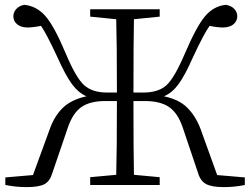

<svg xmlns="http://www.w3.org/2000/svg" viewBox="-20 -764 1032 793"><path d="M877 -41 991.2 -31.2V0Q949.2 8.8 904.3 8.8Q854.5 8.8 831.1 -3.9Q807.6 -16.6 797.9 -49.8L734.4 -238.3Q713.9 -297.9 677.7 -322.3Q641.6 -346.7 578.1 -346.7H531.2Q531.2 -137.7 533.2 -42L639.6 -32.2V0H352.5V-32.2L460 -42Q462.9 -136.7 462.9 -346.7H415Q352.5 -346.7 316.9 -322.3Q281.2 -297.9 260.7 -238.3L196.3 -49.8Q186.5 -15.6 163.6 -3.4Q140.6 8.8 89.8 8.8Q45.9 8.8 2 0V-31.2L116.2 -41L186.5 -233.4Q205.1 -285.2 239.7 -318.8Q274.4 -352.5 336.9 -366.2Q303.7 -380.9 277.3 -416.5Q251 -452.1 216.8 -528.3Q171.9 -625 149.4 -657.2Q115.2 -650.4 91.8 -650.4Q64.5 -651.4 49.8 -664.6Q35.2 -677.7 35.2 -696.3Q35.2 -713.9 47.4 -727.1Q59.6 -740.2 80.1 -744.1Q130.9 -739.3 167.5 -697.8Q204.1 -656.2 252 -542Q293.9 -442.4 327.6 -412.1Q361.3 -381.8 421.9 -381.8H462.9Q462.9 -589.8 460 -684.6L352.5 -695.3V-725.6H639.6V-695.3L533.2 -684.6Q531.2 -590.8 531.2 -381.8H572.3Q633.8 -381.8 667 -411.6Q700.2 -441.4 743.2 -542Q792 -656.2 827.6 -697.8Q863.3 -739.3 913.1 -744.1Q935.5 -740.2 947.8 -727.1Q960 -713.9 960 -696.3Q960 -677.7 945.3 -664.6Q930.7 -651.4 902.3 -650.4Q877.9 -650.4 845.7 -657.2Q822.3 -625 777.3 -528.3Q744.1 -453.1 717.8 -417Q691.4 -380.9 657.2 -366.2Q718.8 -353.5 752.9 -319.8Q787.1 -286.1 807.6 -233.4Z"/></svg>

Font: GenYoMin TW TTF Light
Style: Regular
Weight: 300
Version: Version 1.300